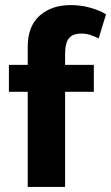

<svg xmlns="http://www.w3.org/2000/svg" viewBox="-20 -735 437 755"><path d="M258 -715Q297 -715 333.5 -705Q370 -695 397 -679L368 -584Q352 -592 335.5 -597.5Q319 -603 299 -603Q267 -603 251.5 -585Q236 -567 236 -523V-480H349V-374H236V0H89V-374H15V-480H89V-551Q89 -632 136 -673.5Q183 -715 258 -715Z"/></svg>

Font: Mukta Vaani ExtraBold
Style: Regular
Weight: 800
Designer: Noopur Datye, Girish Dalvi, Yashodeep Gholap, Pallavi Karambelkar
Foundry: Ek Type
Version: Version 2.538;PS 1.000;hotconv 16.6.51;makeotf.lib2.5.65220;